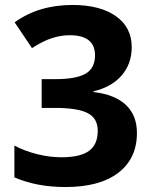

<svg xmlns="http://www.w3.org/2000/svg" viewBox="-20 -744 611 774"><path d="M38 -29V-157Q80 -135 130 -122.5Q180 -110 228 -110Q303 -110 338.5 -135.5Q374 -161 374 -217Q374 -267 333.5 -288Q293 -309 202 -309H148V-425H203Q287 -425 325 -447Q363 -469 363 -521Q363 -602 261 -602Q225 -602 188.5 -590Q152 -578 109 -550L39 -654Q136 -724 272 -724Q383 -724 447 -679Q511 -634 511 -554Q511 -487 470.5 -440Q430 -393 357 -376V-373Q443 -363 487.5 -321Q532 -279 532 -208Q532 -105 457 -47.5Q382 10 244 10Q128 10 38 -29Z"/></svg>

Font: OpenSansMMV
Style: Bold
Weight: 700
Foundry: Ascender Corporation
Version: Version 4.001